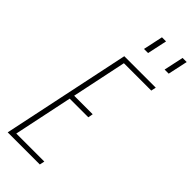

<svg xmlns="http://www.w3.org/2000/svg" viewBox="-299 -985 1027 1027"><g transform="rotate(45 214.5 -471.5)"><path d="M18 0 171 -729H409L403 -701H196L55 -28H267L261 0ZM119 -362 124 -390H271L266 -362ZM218 -831 242 -943H273L249 -831ZM374 -831 398 -943H429L405 -831Z"/></g></svg>

Font: Hubot Sans Condensed ExtraLight
Style: Italic
Weight: 200
Width: 3
Italic angle: -12.0243°
Designer: Deni Anggara
Foundry: GitHub, Inc., Subsidiary of Microsoft Corporation
Version: Version 2.000